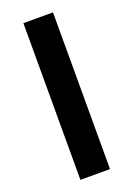

<svg xmlns="http://www.w3.org/2000/svg" viewBox="-140 -775 576 829"><g transform="rotate(-20 148.0 -360.0)"><path d="M80 0H216V-720H80Z"/></g></svg>

Font: Eudonet ExtraBold
Style: Regular
Weight: 800
Designer: Mikhail Sharanda
Foundry: Mikhail Sharanda
Version: Version 4.503;Glyphs 3.1.2 (3151)